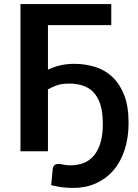

<svg xmlns="http://www.w3.org/2000/svg" viewBox="-20 -743 676 943"><path d="M215.5 -401Q245 -415 276.5 -422.2Q308 -429.5 344.5 -429.5Q397.5 -429.5 446 -414.8Q494.5 -400 531.2 -365.8Q568 -331.5 589.8 -276.2Q611.5 -221 611.5 -140Q611.5 -65.5 591.8 -6Q572 53.5 536 94.8Q500 136 450 158Q400 180 339.5 180Q312.5 180 286.2 176.8Q260 173.5 231.5 166.5L239 86Q240 75.5 247.2 68.8Q254.5 62 268.5 62Q277 62 290.8 65.5Q304.5 69 325.5 69Q361.5 69 390.8 57.5Q420 46 441 21.2Q462 -3.5 473.5 -41.8Q485 -80 485 -134Q485 -191.5 472.8 -229.8Q460.5 -268 438.2 -290.8Q416 -313.5 385.5 -323Q355 -332.5 318.5 -332.5Q282.5 -332.5 258.8 -323.8Q235 -315 215.5 -304V0H80.5V-723H526.5V-619.5H215.5Z"/></svg>

Font: Lato
Style: Bold
Weight: 700
Designer: Lukasz Dziedzic with Adam Twardoch and Botio Nikoltchev
Foundry: tyPoland Lukasz Dziedzic
Version: Version 2.010; 2014-09-01; http://www.latofonts.com/; ttfaut